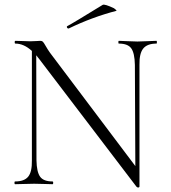

<svg xmlns="http://www.w3.org/2000/svg" viewBox="-20 -803 744 837"><path d="M280 -679Q277 -678 274.5 -680Q272 -682 271.5 -685Q271 -688 273 -689Q293 -699 428 -782Q437 -786 477 -767Q488 -759 488 -756Q381 -728 280 -679ZM662 -625Q664 -625 664 -619Q664 -613 662 -613Q622 -613 604.5 -591.5Q587 -570 588 -520V11Q587 14 583 14.5Q579 15 575 11L153 -543Q148 -550 138 -562L139 -104Q140 -53 155 -32.5Q170 -12 209 -12Q212 -12 212 -6Q212 0 209 0Q199 0 172.5 -1Q146 -2 129 -2Q113 -2 85 -1Q57 0 46 0Q43 0 43 -6Q43 -12 46 -12Q86 -12 103 -33Q120 -54 119 -104V-581Q84 -613 47 -613Q44 -613 44 -619Q44 -625 47 -625Q58 -625 81 -624Q104 -623 112 -623Q123 -623 138 -624Q153 -625 156 -625Q163 -625 167 -621Q171 -617 179.5 -602Q188 -587 198 -573L570 -79L568 -520Q567 -572 552 -592.5Q537 -613 498 -613Q496 -613 496 -619Q496 -625 498 -625Q509 -625 535 -623.5Q561 -622 579 -622Q595 -622 622.5 -623.5Q650 -625 662 -625Z"/></svg>

Font: Cormorant Upright Light
Style: Regular
Weight: 300
Designer: Christian Thalmann (Catharsis Fonts)
Foundry: Catharsis Fonts
Version: Version 3.302;PS 003.302;hotconv 1.0.88;makeotf.lib2.5.64775